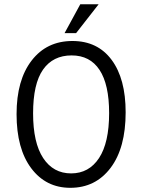

<svg xmlns="http://www.w3.org/2000/svg" viewBox="-20 -872 670 904"><path d="M58 -334.6Q58 -495.1 129 -587Q200 -679 321 -679Q439.5 -679 505.6 -590.1Q571.6 -501.2 571.6 -343.2Q571.6 -175.3 500.6 -81.5Q429.6 12.3 311.1 12.3Q196.3 12.3 127.2 -79.6Q58 -171.6 58 -334.6ZM135.8 -338.3Q135.8 -200 183.3 -127.8Q230.9 -55.6 314.8 -55.6Q398.8 -55.6 446.3 -127.8Q493.8 -200 493.8 -339.5Q493.8 -474.1 448.8 -542.6Q403.7 -611.1 317.3 -611.1Q229.6 -611.1 182.7 -544.4Q135.8 -477.8 135.8 -338.3ZM358 -851.9H444.4L338.3 -716H284Z"/></svg>

Font: Slabo 27px
Style: Regular
Weight: 400
Version: Version 1.02 Build 003a